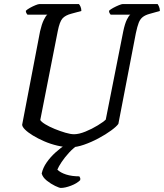

<svg xmlns="http://www.w3.org/2000/svg" viewBox="-20 -724 806 944"><path d="M329 0Q296 0 262 -8Q228 -16 197 -29.5Q166 -43 141.5 -58Q117 -73 103 -87Q89 -101 89 -111L177 -570Q185 -605 195.5 -626.5Q206 -648 213 -652H115Q113 -654 110 -659Q107 -664 107 -671Q114 -678 127.5 -685.5Q141 -693 154.5 -698.5Q168 -704 174 -704H368Q372 -700 376 -691Q380 -682 380 -670L332 -657Q301 -649 287 -633Q273 -617 264 -571L178 -134Q183 -125 202.5 -113Q222 -101 249 -90Q276 -79 301.5 -71.5Q327 -64 344 -64Q368 -64 400 -77Q432 -90 460.5 -107.5Q489 -125 500 -136L586 -570Q594 -608 604 -628Q614 -648 621 -652H524Q522 -654 519 -659Q516 -664 516 -671Q523 -678 537 -685.5Q551 -693 564.5 -698.5Q578 -704 583 -704H755Q758 -700 762 -691Q766 -682 766 -670L716 -656Q694 -650 681.5 -640Q669 -630 662 -612Q655 -594 648 -561L562 -115Q553 -102 526.5 -82.5Q500 -63 464.5 -44Q429 -25 393 -12.5Q357 0 329 0ZM279 200Q272 200 251 190Q230 180 210 164Q190 148 185 129Q191 101 209.5 74.5Q228 48 253 25.5Q278 3 304 -14L369 -15Q342 2 320 26Q298 50 283 72.5Q268 95 262 110Q277 125 305 134Q333 143 370 143Q372 146 374 150.5Q376 155 374 162Q358 178 329 189Q300 200 279 200Z"/></svg>

Font: Texturina 12pt Medium
Style: Italic
Weight: 500
Italic angle: -11°
Designer: Guillermo Torres Carreño
Foundry: Omnibus-Type
Version: Version 1.002